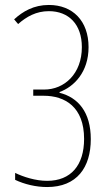

<svg xmlns="http://www.w3.org/2000/svg" viewBox="-20 -744 436 774"><path d="M337 -554C337 -660 273 -724 177 -724C116 -724 72 -698 37 -666L53 -647C87 -677 126 -699 177 -699C257 -699 310 -646 310 -554C310 -447 240 -383 158 -383H114V-358H156C242 -358 319 -313 319 -184C319 -78 266 -15 170 -15C123 -15 74 -31 41 -47V-19C79 -1 125 10 170 10C290 10 346 -69 346 -183C346 -292 295 -351 220 -370V-373C278 -394 337 -453 337 -554Z"/></svg>

Font: Noto Sans Bengali ExtraCondensed Thin
Style: Regular
Weight: 100
Width: 2
Designer: Joana Ranito - Universal Thirst; Jelle Bosma - Monotype Design Team
Foundry: Universal Thirst ehf.
Version: Version 3.000